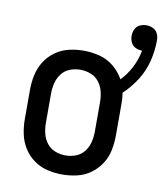

<svg xmlns="http://www.w3.org/2000/svg" viewBox="-80 -760 715 834"><g transform="rotate(10 277.5 -343.0)"><path d="M250 8Q283 8 315.5 0.5Q348 -7 375 -26.5Q402 -46 420 -74Q438 -102 444.5 -134.5Q451 -167 451 -200V-330Q451 -344 450.5 -358.5Q450 -373 447 -387Q481 -419 506.5 -459Q532 -499 543.5 -545Q555 -591 555 -638Q555 -653 548.5 -667Q542 -681 528 -687.5Q514 -694 499 -694Q484 -694 470 -687.5Q456 -681 449.5 -667Q443 -653 443 -638Q443 -623 449.5 -609Q456 -595 470 -588.5Q484 -582 499 -582Q492 -543 473.5 -507Q455 -471 428 -443Q411 -474 383 -497Q355 -520 320.5 -529Q286 -538 250 -538Q217 -538 185 -530.5Q153 -523 125.5 -503.5Q98 -484 80.5 -456Q63 -428 56 -395.5Q49 -363 49 -330V-200Q49 -167 56 -134.5Q63 -102 80.5 -74Q98 -46 125.5 -26.5Q153 -7 185 0.5Q217 8 250 8ZM250 -76Q227 -76 204.5 -84.5Q182 -93 167.5 -112Q153 -131 147.5 -154Q142 -177 142 -200V-330Q142 -353 147.5 -376Q153 -399 167.5 -418Q182 -437 204.5 -445.5Q227 -454 250 -454Q273 -454 295.5 -445.5Q318 -437 332.5 -418Q347 -399 352.5 -376Q358 -353 358 -330V-200Q358 -177 352.5 -154Q347 -131 332.5 -112Q318 -93 295.5 -84.5Q273 -76 250 -76Z"/></g></svg>

Font: Iosevka SS08 Medium
Style: Regular
Weight: 500
Monospace: yes
Designer: Belleve Invis
Foundry: Belleve Invis
Version: Version 3.4.3; ttfautohint (v1.8.3)